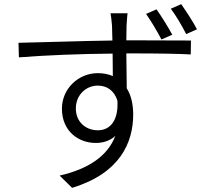

<svg xmlns="http://www.w3.org/2000/svg" viewBox="-20 -843 1040 924"><path d="M733 -798 683 -776C707 -742 736 -693 757 -653L809 -676C789 -713 757 -765 733 -798ZM852 -823 802 -801C827 -768 855 -720 876 -679L928 -702C907 -742 875 -790 852 -823ZM545 -359C551 -266 512 -216 451 -216C394 -216 345 -255 345 -321C345 -388 396 -431 450 -431C493 -431 529 -409 545 -359ZM69 -637 71 -567C197 -577 369 -584 522 -585L523 -477C502 -486 478 -491 451 -491C357 -491 278 -416 278 -320C278 -213 356 -155 441 -155C477 -155 510 -166 535 -189C498 -92 406 -30 267 2L327 61C557 -9 621 -156 621 -292C621 -341 611 -385 590 -418L588 -586H608C755 -586 843 -584 898 -581L899 -648C853 -648 735 -649 609 -649H588L589 -720C590 -732 592 -769 594 -779H512C514 -771 517 -744 519 -720L521 -648C369 -646 179 -639 69 -637Z"/></svg>

Font: Noto Sans KR DemiLight
Style: Regular
Weight: 350
Designer: Ryoko NISHIZUKA 西塚涼子 (kana, bopomofo & ideographs); Paul D. Hunt (Latin, Greek & Cyrillic); Sandoll Communications 산돌커뮤니
Foundry: Adobe
Version: Version 2.004;hotconv 1.0.118;makeotfexe 2.5.65603